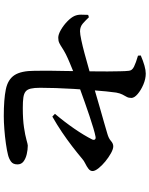

<svg xmlns="http://www.w3.org/2000/svg" viewBox="95 -908 809 1040"><g transform="rotate(90 500.0 -387.5)"><path d="M609 -3Q518 -3 464 -14Q410 -25 386.5 -61Q363 -97 363 -170Q362 -202 362.5 -246.5Q363 -291 364 -336.5Q365 -382 365 -417Q365 -450 366 -488.5Q367 -527 366.5 -565Q366 -603 365.5 -633.5Q365 -664 363 -680Q362 -698 340.5 -708.5Q319 -719 281 -730L280 -745Q310 -758 335 -765Q360 -772 378 -772Q407 -772 437.5 -759Q468 -746 489 -728Q510 -710 510 -694Q510 -679 504 -668.5Q498 -658 491.5 -645.5Q485 -633 481 -612Q478 -593 474.5 -557Q471 -521 467.5 -475.5Q464 -430 461 -380.5Q458 -331 456.5 -284.5Q455 -238 455 -200Q455 -168 459.5 -149Q464 -130 475.5 -121Q487 -112 508 -109Q529 -106 564 -106Q627 -106 670 -112.5Q713 -119 737.5 -126Q762 -133 768 -133Q790 -133 814 -127.5Q838 -122 854 -110Q870 -98 870 -77Q870 -53 854.5 -42Q839 -31 819 -26Q796 -20 757.5 -14.5Q719 -9 679 -6Q639 -3 609 -3ZM596 -280Q640 -332 676.5 -385Q713 -438 735 -482Q739 -491 735 -496.5Q731 -502 720 -500Q703 -497 673 -488Q643 -479 607 -467Q571 -455 534.5 -442Q498 -429 466 -417.5Q434 -406 412 -397Q390 -389 365.5 -379Q341 -369 317 -359Q293 -349 273 -339Q252 -328 238.5 -319Q225 -310 213 -304Q201 -298 184 -298Q166 -298 141 -312.5Q116 -327 95 -347.5Q74 -368 66 -386Q59 -402 59 -421Q59 -440 60 -460L73 -464Q89 -447 106.5 -431.5Q124 -416 149 -416Q164 -416 197 -423Q230 -430 269 -440.5Q308 -451 344.5 -461.5Q381 -472 404 -478Q434 -486 475.5 -498Q517 -510 561.5 -523Q606 -536 644 -546.5Q682 -557 704 -564Q729 -571 743 -583.5Q757 -596 772 -596Q787 -596 809.5 -583.5Q832 -571 854 -553Q876 -535 891 -516Q906 -497 906 -484Q906 -471 893.5 -461.5Q881 -452 865.5 -444.5Q850 -437 840 -428Q808 -401 771.5 -373Q735 -345 695 -318Q655 -291 611 -266Z"/></g></svg>

Font: Noto Serif JP ExtraLight
Style: Bold
Weight: 700
Version: Version 2.003-H1;hotconv 1.1.1;makeotfexe 2.6.0